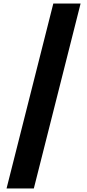

<svg xmlns="http://www.w3.org/2000/svg" viewBox="-20 -871 492 1084"><path d="M17 193 281 -851H435L171 193Z"/></svg>

Font: Noto Sans Tamil UI Condensed Black
Style: Regular
Weight: 900
Width: 3
Designer: Jelle Bosma - Monotype Design Team
Foundry: Monotype Imaging Inc.
Version: Version 2.004; ttfautohint (v1.8.4.7-5d5b)